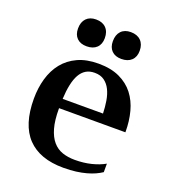

<svg xmlns="http://www.w3.org/2000/svg" viewBox="-135 -830 844 943"><g transform="rotate(20 287.0 -359.0)"><path d="M292 -529.3Q356.9 -529.3 402.3 -508.1Q447.8 -486.8 476.1 -450.2Q504.4 -413.6 517.3 -364.7Q530.3 -315.9 530.3 -260.3V-257.3H183.6V-253.9Q183.6 -193.4 195.1 -153.3Q206.5 -113.3 227.3 -89.1Q248 -64.9 277.3 -54.9Q306.6 -44.9 342.8 -44.9Q388.7 -44.9 428.2 -54.7Q467.8 -64.5 497.6 -81.5V-37.1Q482.9 -27.3 464.4 -18.8Q445.8 -10.3 421.9 -3.7Q397.9 2.9 368.7 6.8Q339.4 10.7 303.2 10.7Q179.2 10.7 115.2 -56.4Q51.3 -123.5 51.3 -259.3Q51.3 -315.4 65.4 -364.7Q79.6 -414.1 108.9 -450.7Q138.2 -487.3 183.6 -508.3Q229 -529.3 292 -529.3ZM395.5 -306.2Q394.5 -339.8 389.4 -371.1Q384.3 -402.3 372.3 -426.8Q360.4 -451.2 340.3 -465.8Q320.3 -480.5 289.6 -480.5Q262.7 -480.5 243.9 -469Q225.1 -457.5 212.6 -435.3Q200.2 -413.1 193.4 -380.6Q186.5 -348.1 184.6 -306.2ZM137.2 -657.2Q137.2 -690.9 155.5 -710Q173.8 -729 206.1 -729Q239.7 -729 258.5 -710Q277.3 -690.9 277.3 -657.2Q277.3 -625 258.5 -606.9Q239.7 -588.9 206.1 -588.9Q173.8 -588.9 155.5 -606.9Q137.2 -625 137.2 -657.2ZM319.3 -657.2Q319.3 -690.9 337.4 -710Q355.5 -729 387.7 -729Q421.4 -729 440.4 -710Q459.5 -690.9 459.5 -657.2Q459.5 -625 440.4 -606.9Q421.4 -588.9 387.7 -588.9Q355.5 -588.9 337.4 -606.9Q319.3 -625 319.3 -657.2Z"/></g></svg>

Font: Arian AMU Serif
Style: Bold
Weight: 700
Designer: Ruben Hakobyan (Tarumian)
Foundry: Ruben Hakobyan (Tarumian)
Version: Version 1.002